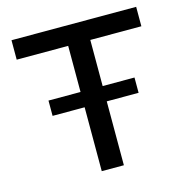

<svg xmlns="http://www.w3.org/2000/svg" viewBox="-104 -798 871 897"><g transform="rotate(-15 331.5 -350.0)"><path d="M124 -309V-383H540V-309ZM279 0V-606H30V-700H633V-606H386V0Z"/></g></svg>

Font: REM
Style: Regular
Weight: 400
Designer: Octavio Pardo
Foundry: Ashler Design
Version: Version 1.005;gftools[0.9.28]